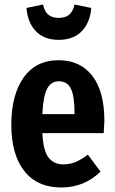

<svg xmlns="http://www.w3.org/2000/svg" viewBox="-20 -812 508 848"><path d="M438 -224H167Q171 -146 194.5 -116Q218 -86 260 -86Q289 -86 314 -96.5Q339 -107 368 -129L424 -54Q352 16 251 16Q144 16 87 -57Q30 -130 30 -261Q30 -392 84 -469Q138 -546 239 -546Q334 -546 387.5 -477.5Q441 -409 441 -277Q441 -266 438 -224ZM309 -316Q309 -388 293 -420.5Q277 -453 240 -453Q206 -453 188.5 -421Q171 -389 167 -308H309ZM97 -777 170 -792Q177 -760 194 -746.5Q211 -733 239 -733Q268 -733 285 -746.5Q302 -760 309 -792L383 -777Q378 -712 341 -674Q304 -636 239 -636Q175 -636 138.5 -674Q102 -712 97 -777Z"/></svg>

Font: Fira Sans Compressed SemiBold
Style: Regular
Weight: 600
Width: 1
Designer: bBox Type GmbH & Carrois Corporate GbR & Edenspiekermann AG
Foundry: bBox Type GmbH & Carrois Corporate GbR & Edenspiekermann AG
Version: Version 4.301